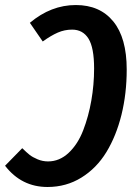

<svg xmlns="http://www.w3.org/2000/svg" viewBox="-40 -725 538 759"><path d="M259.8 -705.1Q355 -705.1 408 -640.1Q460.9 -575.2 460.9 -450.2Q460.9 -355 440.2 -271.2Q419.4 -187.5 380.6 -123.8Q341.8 -60.1 281.7 -22.9Q221.7 14.2 147.9 14.2Q44.9 14.2 -20 -69.8L47.9 -139.2Q65.4 -122.1 77.1 -112.8Q88.9 -103.5 108.6 -95.2Q128.4 -86.9 149.9 -86.9Q195.3 -86.9 231.4 -120.8Q267.6 -154.8 288.8 -209.7Q310.1 -264.6 321 -327.4Q332 -390.1 332 -454.1Q332 -536.6 309.8 -572.3Q287.6 -607.9 245.1 -607.9Q215.3 -607.9 188.5 -596.2Q161.6 -584.5 128.9 -561L78.1 -634.8Q161.6 -705.1 259.8 -705.1Z"/></svg>

Font: Fira Sans Compressed Medium
Style: Italic
Weight: 500
Width: 3
Italic angle: -8°
Designer: Carrois Corporate & Edenspiekermann AG
Foundry: Carrois Corporate GbR & Edenspiekermann AG
Version: Version 4.203;PS 004.203;hotconv 1.0.88;makeotf.lib2.5.64775